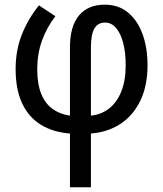

<svg xmlns="http://www.w3.org/2000/svg" viewBox="-20 -568 703 828"><path d="M147.9 -544.9 218.8 -498Q181.6 -449.7 161.1 -393.1Q140.6 -336.4 140.6 -268.6Q140.6 -205.1 158 -162.8Q175.3 -120.6 207.3 -97.9Q239.3 -75.2 281.7 -69.3V-363.3Q281.7 -455.1 320.8 -501.5Q359.9 -547.9 431.6 -547.9Q491.2 -547.9 532.2 -513.9Q573.2 -480 594.7 -421.1Q616.2 -362.3 616.2 -286.1Q616.2 -198.2 585.4 -134.3Q554.7 -70.3 500 -34.2Q445.3 2 372.1 7.8V239.7H281.7V7.8Q210 2.4 157.2 -29.5Q104.5 -61.5 75.9 -121.3Q47.4 -181.2 47.4 -270.5Q47.4 -351.1 74.2 -418.9Q101.1 -486.8 147.9 -544.9ZM432.1 -470.7Q402.8 -470.7 387.5 -445.6Q372.1 -420.4 372.1 -363.8V-69.3Q416.5 -73.7 450.2 -99.9Q483.9 -126 502.9 -173.1Q522 -220.2 522 -285.6Q522 -343.3 510.7 -384.8Q499.5 -426.3 479.2 -448.7Q459 -471.2 432.1 -470.7Z"/></svg>

Font: Open Sans SemiCondensed Medium
Style: Regular
Weight: 500
Width: 4
Designer: Monotype Design Team
Foundry: Monotype Imaging Inc.
Version: Version 3.000